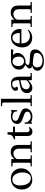

<svg xmlns="http://www.w3.org/2000/svg" viewBox="1618 -2346 998 4275"><g transform="rotate(-90 2117.5 -209.0)"><path d="M442 -402Q506 -339 506 -235.5Q506 -132 435 -62Q364 8 249 10Q158 11 95 -53Q35 -118 35 -224.5Q35 -331 102 -399Q169 -467 284 -467Q379 -467 442 -402ZM289 -22Q352 -22 383.5 -75Q415 -128 415 -212.5Q415 -297 372 -366Q328 -434 263 -434Q126 -434 126 -259Q126 -166 160 -102Q203 -22 289 -22Z M1108 -27V0H864V-27H923Q942 -27 945 -50V-287Q945 -345 915 -377.5Q885 -410 838 -410Q791 -410 751 -379Q713 -347 713 -319V-50Q716 -27 736 -27H794V0H550V-27H608Q628 -27 631 -50V-396Q630 -430 597 -430H550V-457H714V-430Q713 -418 713 -402V-382Q721 -401 755 -430Q806 -470 866 -470Q1027 -470 1027 -299V-50Q1030 -27 1050 -27Z M1260 -541H1311V-418L1436 -420L1434 -374H1311V-116Q1311 -49 1363 -49Q1386 -49 1420 -67L1427 -56Q1393 13 1323 13Q1227 11 1227 -92V-374L1152 -372V-399Q1159 -401 1171 -404Q1217 -415 1238 -447.5Q1259 -480 1260 -541Z M1841 -141Q1841 -72 1787.5 -29.5Q1734 13 1665.5 13Q1597 13 1542 -13Q1526 -19 1523 5Q1506 2 1500 5V-159H1529V-130Q1529 -98 1567.5 -60.5Q1606 -23 1656 -24Q1706 -25 1737 -45Q1768 -65 1768 -104Q1768 -143 1716 -165Q1645 -190 1578 -217Q1495 -251 1495 -324Q1495 -397 1553 -434Q1601 -466 1678 -466Q1710 -466 1775 -445V-464H1802V-331H1773V-352Q1773 -388 1739.5 -410.5Q1706 -433 1654.5 -433Q1603 -433 1579 -406Q1560 -382 1564.5 -353Q1569 -324 1593 -310Q1604 -302 1680.5 -274.5Q1757 -247 1793 -225Q1841 -192 1841 -141Z M2136 -27V0H1892V-27H1950Q1973 -27 1973 -50L1972 -627Q1971 -661 1938 -661H1891V-688H2055V-50Q2055 -27 2078 -27Z M2629 -28V0H2469V-82Q2380 12 2301 12Q2248 12 2216 -19Q2181 -50 2181 -107Q2181 -186 2242 -225Q2288 -253 2371 -268L2469 -285Q2471 -356 2457 -389Q2437 -436 2388 -436Q2303 -436 2302 -379Q2302 -369 2313.5 -355.5Q2325 -342 2325 -341Q2326 -326 2310.5 -316Q2295 -306 2282 -309Q2232 -309 2233 -364.5Q2234 -420 2302 -448Q2344 -464 2391 -464Q2470 -464 2509 -420Q2548 -372 2548 -268V-50Q2548 -40 2555 -34Q2562 -28 2571 -28ZM2469 -122V-252Q2382 -241 2326 -219Q2300 -209 2283 -182Q2266 -155 2266 -123Q2266 -91 2288.5 -69Q2311 -47 2342.5 -45.5Q2374 -44 2409.5 -66.5Q2445 -89 2469 -122Z M3002 -464H3163L3143 -411L3028 -421Q3075 -377 3076 -320Q3078 -275 3052 -232Q3026 -189 2985 -168Q2933 -139 2882 -139Q2866 -139 2854 -143L2826 -119Q2809 -102 2809 -88Q2809 -65 2835 -56Q2847 -52 2883 -50L3039 -38Q3154 -30 3154 73Q3154 152 3082.5 211Q3011 270 2890 270Q2800 270 2740 228Q2680 188 2680 128.5Q2680 69 2721 39Q2748 16 2792 10Q2729 -6 2729 -47Q2729 -78 2765 -111Q2779 -123 2818 -147Q2788 -148 2747 -185Q2706 -222 2705 -278Q2702 -365 2764 -414.5Q2826 -464 2918 -465Q2971 -465 3002 -464ZM2968 -385Q2939 -430 2887.5 -430Q2836 -430 2810 -394Q2784 -358 2784 -300.5Q2784 -243 2814.5 -208.5Q2845 -174 2891.5 -174Q2938 -174 2966.5 -206.5Q2995 -239 2993.5 -295.5Q2992 -352 2968 -385ZM2941 31 2837 22Q2810 23 2785 47Q2755 72 2755 113Q2755 175 2794.5 206.5Q2834 238 2905.5 238Q2977 238 3027 202Q3077 166 3077 107Q3077 66 3043 51Q3016 38 2941 31Z M3606 -232H3288Q3288 -144 3332 -95Q3377 -42 3464 -42Q3510 -42 3583 -88L3596 -78Q3525 9 3420 9Q3315 9 3255 -54Q3199 -115 3199 -216Q3199 -317 3259.5 -390.5Q3320 -464 3422 -464Q3506 -464 3557 -407.5Q3608 -351 3608 -269Q3608 -258 3606 -232ZM3520 -268Q3520 -340 3493.5 -386Q3467 -432 3414 -432Q3361 -432 3325 -389Q3289 -346 3289 -270Q3476 -265 3520 -268Z M4212 -27V0H3968V-27H4027Q4046 -27 4049 -50V-287Q4049 -345 4019 -377.5Q3989 -410 3942 -410Q3895 -410 3855 -379Q3817 -347 3817 -319V-50Q3820 -27 3840 -27H3898V0H3654V-27H3712Q3732 -27 3735 -50V-396Q3734 -430 3701 -430H3654V-457H3818V-430Q3817 -418 3817 -402V-382Q3825 -401 3859 -430Q3910 -470 3970 -470Q4131 -470 4131 -299V-50Q4134 -27 4154 -27Z"/></g></svg>

Font: GFS Didot
Style: Regular
Weight: 400
Designer: Takis Katsoulidis and George D. Matthiopoulos
Foundry: Takis Katsoulidis and George D. Matthiopoulos
Version: Version 1.0